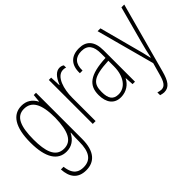

<svg xmlns="http://www.w3.org/2000/svg" viewBox="-91 -964 1631 1631"><g transform="rotate(-45 724.0 -149.0)"><path d="M220 240C318 240 383 177 383 26V-528H356L349 -456H348C319 -511 275 -538 218 -538C112 -538 50 -448 50 -262C50 -78 111 10 214 10C275 10 320 -21 350 -79H353C350 -42 349 -13 349 25C349 146 309 206 222 206C171 206 116 188 104 82H72C77 177 120 240 220 240ZM216 -23C114 -23 87 -126 87 -261C87 -419 122 -504 213 -504C303 -504 349 -433 349 -263C345 -98 305 -23 216 -23Z M537 0H571V-284C571 -379 603 -504 684 -504C694 -504 705 -503 715 -498V-525C710 -530 695 -538 675 -538C635 -538 600 -505 572 -434H569L565 -528H537Z M867 10C935 10 985 -29 1008 -76H1010L1015 0H1044V-378C1044 -488 994 -538 908 -538C815 -538 760 -485 764 -382H796C793 -468 836 -506 905 -506C981 -506 1010 -459 1010 -373V-320C811 -311 745 -252 745 -139C745 -48 787 10 867 10ZM871 -22C808 -22 782 -59 782 -138C782 -236 817 -277 1010 -286V-219C1010 -96 949 -22 871 -22Z M1157 240C1218 240 1247 193 1271 105L1443 -528H1409L1322 -206C1306 -147 1294 -99 1285 -52H1281C1271 -99 1259 -149 1244 -201L1157 -528H1123L1265 -2L1236 102C1217 173 1197 207 1156 207C1143 207 1128 203 1114 199V232C1131 237 1145 240 1157 240Z"/></g></svg>

Font: Kathrein 37 Thin Condensed
Style: Regular
Weight: 250
Width: 3
Designer: Lazydogs Typefoundry, based on Open Sans by Ascender Corporation
Foundry: Lazydogs Typefoundry
Version: Version 1.003;PS 001.003;hotconv 1.0.88;makeotf.lib2.5.64775